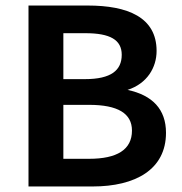

<svg xmlns="http://www.w3.org/2000/svg" viewBox="-20 -674 657 694"><path d="M315 0C469 0 580 -61 580 -194C580 -279 531 -330 441 -349C512 -372 546 -430 546 -490C546 -612 441 -654 297 -654H83V0ZM209 -554H289C378 -554 420 -530 420 -476C420 -420 382 -388 287 -388H209ZM209 -295H302C406 -295 457 -264 457 -202C457 -133 403 -100 302 -100H209Z"/></svg>

Font: Falling Sky
Style: Med
Weight: 500
Designer: Paul D. Hunt
Foundry: Adobe Systems Incorporated
Version: Version 1.02